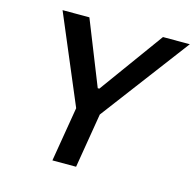

<svg xmlns="http://www.w3.org/2000/svg" viewBox="-106 -836 959 945"><g transform="rotate(15 373.5 -363.5)"><path d="M98.4 -727.3 288 -278.4 241.5 0H362.2L408.4 -278.4L746.8 -727.3H610.1L373.2 -400.9H365.1L235.1 -727.3Z"/></g></svg>

Font: Magic Ui Pro Semi Bold
Style: Italic
Weight: 600
Italic angle: -9.39999°
Designer: Stefan Endress, Andreas Faust
Version: Version 1.000;FEAKit 1.0